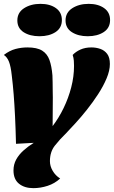

<svg xmlns="http://www.w3.org/2000/svg" viewBox="-24 -776 591 996"><path d="M149 200Q103 200 74.5 177Q46 154 46 108Q46 77 60 51.5Q74 26 98 4.5Q122 -17 151 -35L59 -30Q57 -112 54 -173Q51 -234 47 -285Q43 -336 37 -385Q32 -432 22.5 -456Q13 -480 -4 -491Q26 -514 56.5 -522Q87 -530 118 -530Q168 -530 194.5 -513.5Q221 -497 232.5 -465Q244 -433 248 -385Q249 -374 249 -349.5Q249 -325 249.5 -302Q250 -279 250 -271L249 -122Q281 -164 306 -215.5Q331 -267 345.5 -323Q360 -379 360 -434Q360 -446 359 -461Q358 -476 353 -491Q369 -508 393.5 -519Q418 -530 450 -530Q474 -530 496 -522.5Q518 -515 532 -496.5Q546 -478 546 -444Q546 -410 529 -369.5Q512 -329 485 -287.5Q458 -246 427 -207Q396 -168 367.5 -137Q339 -106 320 -86Q286 -53 260.5 -20.5Q235 12 235 60Q235 86 249.5 110.5Q264 135 288 150Q260 176 223 188Q186 200 149 200ZM181 -588Q131 -588 98.5 -609Q66 -630 66 -670Q66 -711 101 -733.5Q136 -756 186 -756Q235 -756 266 -734Q297 -712 297 -672Q297 -631 264 -609.5Q231 -588 181 -588ZM431 -588Q382 -588 349 -609Q316 -630 316 -670Q316 -711 351 -733.5Q386 -756 436 -756Q485 -756 516 -734Q547 -712 547 -672Q547 -631 514 -609.5Q481 -588 431 -588Z"/></svg>

Font: Sansita Swashed Light Black
Style: Regular
Weight: 900
Version: Version 1.003